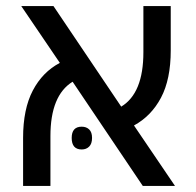

<svg xmlns="http://www.w3.org/2000/svg" viewBox="-20 -612 646 632"><path d="M56 0V-158Q56 -253 88 -314Q120 -375 177 -405L50 -592H156L379 -261Q452 -305 452 -440V-592H542V-446Q542 -351 510 -290.5Q478 -230 421 -199L556 0H450L219 -343Q146 -298 146 -164V0ZM216 -158Q216 -195 249 -195Q264 -195 273.5 -186Q283 -177 283 -158Q283 -139 273.5 -129.5Q264 -120 249 -120Q216 -120 216 -158Z"/></svg>

Font: Go Noto Kurrent-Regular
Style: Regular
Weight: 400
Designer: Monotype Design Team
Foundry: Monotype Imaging Inc.
Version: Version 2.012; ttfautohint (v1.8.4.7-5d5b)